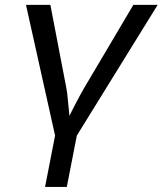

<svg xmlns="http://www.w3.org/2000/svg" viewBox="-20 -548 657 776"><path d="M250 207.5H162.1L202.6 0L85 -528.3H183.6L248.5 -190.4Q250 -181.6 251.7 -169.7Q253.4 -157.7 260.7 -79.6Q270 -99.6 289.1 -135.7Q308.1 -171.9 318.4 -189.5L519 -528.3H617.2L290.5 0Z"/></svg>

Font: Liberation Mono
Style: Italic
Weight: 400
Italic angle: -12°
Monospace: yes
Designer: Steve Matteson
Foundry: Ascender Corporation
Version: Version 2.1.5